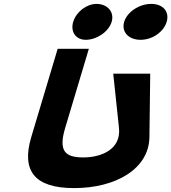

<svg xmlns="http://www.w3.org/2000/svg" viewBox="-20 -965 878 984"><path d="M474.6 -945C423.6 -945 370.4 -904 355.1 -853C339.9 -802 368.6 -761 419.6 -761C475.1 -761 537 -802 552.2 -853C567.5 -904 530.2 -945 474.6 -945ZM755.2 -945C693.5 -945 631.6 -904 616.4 -853C601.1 -802 638.5 -761 700.2 -761C761.9 -761 819 -802 834.2 -853C849.5 -904 816.9 -945 755.2 -945ZM749.9 -587.5H560.3L589.8 -309.5C601.3 -200.5 501.3 -158.2 406.7 -158.2C312.1 -158.2 279 -192.2 314.1 -309.5L435.4 -715H275.6L140.3 -262.8C88.5 -89.4 157.2 -1 359.7 -1C572.3 -1 743.8 -98.6 745.8 -262.8Z"/></svg>

Font: Hussar
Style: BdSuprExtOblThree
Weight: 700
Foundry: Cannot Into Space Fonts
Version: Version 2.00